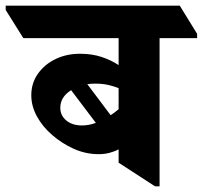

<svg xmlns="http://www.w3.org/2000/svg" viewBox="-88 -646 713 675"><path d="M259 -104Q213 -104 171 -123Q129 -142 96 -171Q62 -200 42 -236.5Q22 -273 22 -311Q22 -354 45.5 -387Q69 -420 107.5 -438.5Q146 -457 193 -457Q236 -457 270 -445.5Q304 -434 329 -417V-512H-6L-68 -611V-626H544L605 -527V-512H473V9H457L329 -74V-121Q314 -113 296.5 -108.5Q279 -104 259 -104ZM246 -352Q232 -352 219 -350L301 -241Q315 -250 329 -262V-336Q312 -343 292 -347.5Q272 -352 246 -352ZM124 -267Q124 -240 145 -222.5Q166 -205 200 -205Q225 -205 249 -214L162 -329Q124 -305 124 -267Z"/></svg>

Font: Noto Serif Devanagari ExtraBold
Style: Regular
Weight: 800
Designer: Universal Thirst, Indian Type Foundry and the Monotype Design Team
Foundry: Monotype Imaging Inc.
Version: Version 2.004; ttfautohint (v1.8.4.7-5d5b)